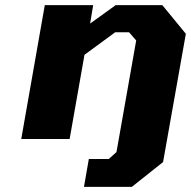

<svg xmlns="http://www.w3.org/2000/svg" viewBox="-20 -543 746 750"><path d="M308 187 327 78H405L435 51L512 -385L484 -417H430L310 -329L252 0H63L155 -523H344L332 -451L432 -523H614L706 -411L617 90L495 187Z"/></svg>

Font: Tomorrow
Style: Bold Italic
Weight: 700
Italic angle: -10°
Designer: Tony de Marco, Monica Rizzolli
Foundry: Just in Type
Version: Version 2.002